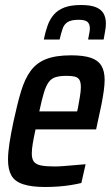

<svg xmlns="http://www.w3.org/2000/svg" viewBox="-20 -739 445 767"><path d="M161 8Q106 8 72.5 -3Q39 -14 25.5 -38Q12 -62 12 -101Q12 -130 18 -168.5Q24 -207 34 -254Q49 -324 64 -374Q79 -424 102.5 -456Q126 -488 164.5 -503Q203 -518 264 -518Q314 -518 343 -508Q372 -498 385 -476.5Q398 -455 398 -420Q398 -401 394.5 -375.5Q391 -350 385 -320Q379 -290 371 -255L364 -222H122Q115 -190 111 -166.5Q107 -143 107 -126Q107 -104 115.5 -93Q124 -82 144 -78Q164 -74 197 -74Q213 -74 233 -75.5Q253 -77 275.5 -79Q298 -81 322 -83L305 -8Q289 -4 265 0Q241 4 214 6Q187 8 161 8ZM137 -294H288L291 -306Q296 -333 299.5 -354.5Q303 -376 303 -391Q303 -411 297 -420.5Q291 -430 278.5 -433Q266 -436 246 -436Q220 -436 203 -431Q186 -426 175 -411.5Q164 -397 155.5 -369Q147 -341 137 -294ZM155 -581Q161 -611 170 -636.5Q179 -662 195 -680.5Q211 -699 237 -709Q263 -719 304 -719Q342 -719 363.5 -710Q385 -701 394 -684.5Q403 -668 403 -645Q403 -631 400 -615Q397 -599 394 -581H332Q334 -594 336.5 -605.5Q339 -617 339 -625Q339 -643 329.5 -651.5Q320 -660 294 -660Q265 -660 250.5 -651Q236 -642 230 -624Q224 -606 218 -581Z"/></svg>

Font: Saira Condensed Medium
Style: Italic
Weight: 500
Width: 3
Italic angle: -12°
Designer: Hector Gatti with collaboration of the Omnibus-Type team
Foundry: Omnibus-Type
Version: Version 1.101